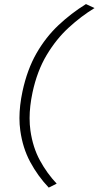

<svg xmlns="http://www.w3.org/2000/svg" viewBox="-20 -782 472 918"><path d="M213 115Q160.5 59.5 124.5 -7.5Q88.5 -74.5 77 -158Q73 -186.5 73 -217.5Q73 -276.5 87.5 -345Q110 -449.5 154.2 -526.8Q198.5 -604 259.2 -661.2Q320 -718.5 391 -762.5L432 -743.5Q368.5 -705 308.8 -650.2Q249 -595.5 203.2 -519Q157.5 -442.5 135.5 -340Q121.5 -274 121.5 -217Q121.5 -186 125.5 -157.5Q137 -77 171 -14.8Q205 47.5 251 96Z"/></svg>

Font: Heraclito ExtraLight
Style: Italic
Weight: 200
Italic angle: -12°
Designer: Kostas Bartsokas (font) & Cristiano Sobral (main changes)
Foundry: Kostas Bartsokas (font) & Cristiano Sobral (main changes)
Version: Version 1.00;July 8, 2020;FontCreator 13.0.0.2655 64-bit